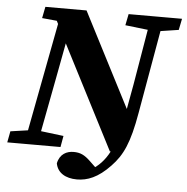

<svg xmlns="http://www.w3.org/2000/svg" viewBox="-85 -711 886 912"><g transform="rotate(5 358.0 -255.0)"><path d="M-29.8 0H224L233.6 -53.6L111.6 -68.6H84L-19.6 -53.6L-29.8 0ZM50.9 0H112.8L175.1 -327.4L235 -645.7H173.8L50.9 0ZM315 146.6C364.4 146.6 415.1 127.7 473.1 66.4C526.2 11.3 554.5 -49.6 579.5 -193.5L660.9 -657.1H599.7L543.9 -326.9L515.1 -168.6C487.9 -22.8 449.9 51.2 375.8 94.7V104.9H407.8V91.7L367.9 53.5C340.9 27.9 320.8 17.8 288.6 17.8C256.1 17.8 222.9 33 213.5 78.6C221.5 123 260.1 146.6 315 146.6ZM459.5 0.3H501.9L561.4 -161.8H545.7L290.8 -657.1H94.5L83.7 -602.5L154.3 -595.8L177.1 -550.4L181.8 -540.3L459.5 0.3ZM610.5 -588.2H637.3L735.2 -603.2L746.1 -657.1H491.4L480.6 -603.2L610.5 -588.2Z"/></g></svg>

Font: Source Serif 4 Variable
Style: Italic
Weight: 400
Italic angle: -12°
Designer: Frank Grießhammer
Foundry: Adobe Systems Incorporated
Version: Version 4.004;hotconv 1.0.116;makeotfexe 2.5.65601